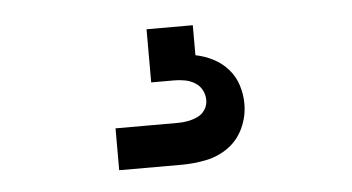

<svg xmlns="http://www.w3.org/2000/svg" viewBox="-30 -43 561 306"><g transform="rotate(-5 250.0 110.0)"><path d="M150 220V153H250Q258 153 266 151.5Q274 150 281.5 146.5Q289 143 293.5 136Q298 129 298 121Q298 112 294 104.5Q290 97 282.5 92.5Q275 88 266.5 86.5Q258 85 250 85H213V0H287V48Q302 51 315.5 58Q329 65 339 76.5Q349 88 353.5 102.5Q358 117 358 132Q358 152 349.5 170.5Q341 189 325 200.5Q309 212 289.5 216Q270 220 250 220Z"/></g></svg>

Font: Iosevka NFM
Style: Regular
Weight: 400
Monospace: yes
Designer: Belleve Invis
Foundry: Belleve Invis
Version: Version 29.0.4; ttfautohint (v1.8.4);Nerd Fonts 3.3.0